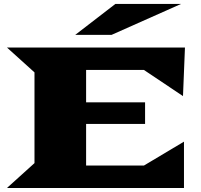

<svg xmlns="http://www.w3.org/2000/svg" viewBox="-20 -937 1003 957"><path d="M355 -763.2 555.2 -917.5H882.8L536.1 -763.2ZM14.6 0 151.9 -124V-576.2L14.6 -700.2H901.9L892.1 -458L697.3 -588.4H409.2V-426.8H703.1V-319.3H409.2V-111.8H697.3L897 -231V0Z"/></svg>

Font: Goblin
Style: Regular
Weight: 400
Designer: Riccardo De Franceschi
Foundry: Sorkin Type Co.
Version: Version 1.001